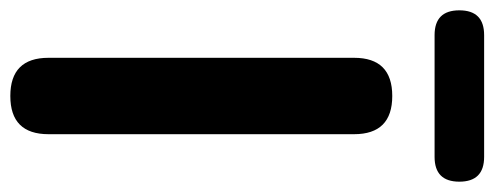

<svg xmlns="http://www.w3.org/2000/svg" viewBox="-314 -645 958 372"><g transform="rotate(90 165.0 -459.0)"><path d="M165 0Q91 0 91 -74V-666Q91 -740 165 -740Q239 -740 239 -666V-370V-74Q239 0 165 0ZM47 -822Q-1 -822 -1 -870Q-1 -918 47 -918H283Q331 -918 331 -870Q331 -822 283 -822H165Z"/></g></svg>

Font: GenSenRounded TW B
Style: Regular
Weight: 700
Version: Version 1.501;PS 1;hotconv 16.6.51;makeotf.lib2.5.65220